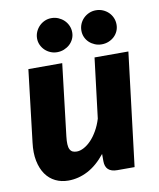

<svg xmlns="http://www.w3.org/2000/svg" viewBox="-83 -792 717 866"><g transform="rotate(-10 275.5 -359.5)"><path d="M24.5 0ZM224.5 -518.5 185.5 -189.5Q183 -168.5 183.8 -154Q184.5 -139.5 189 -130.8Q193.5 -122 201.2 -118.2Q209 -114.5 220.5 -114.5Q236 -114.5 253.2 -123.8Q270.5 -133 286.5 -149.8Q302.5 -166.5 316.2 -190.5Q330 -214.5 339 -244L372.5 -518.5H527.5L464.5 0H385.5Q330.5 0 330.5 -51V-84Q293 -37 250 -14.5Q207 8 160.5 8Q128 8 101.5 -5Q75 -18 57.2 -43.2Q39.5 -68.5 32 -105.2Q24.5 -142 30.5 -189.5L69.5 -518.5ZM293 -647.5Q293 -631.5 286.5 -617.5Q280 -603.5 268.8 -593.2Q257.5 -583 242.8 -577Q228 -571 211 -571Q195 -571 180.8 -577Q166.5 -583 155.8 -593.2Q145 -603.5 138.5 -617.5Q132 -631.5 132 -647.5Q132 -664 138.5 -678.5Q145 -693 155.8 -703.8Q166.5 -714.5 180.8 -720.8Q195 -727 211 -727Q228 -727 242.8 -720.8Q257.5 -714.5 268.8 -703.8Q280 -693 286.5 -678.5Q293 -664 293 -647.5ZM496 -647.5Q496 -631.5 489.8 -617.5Q483.5 -603.5 472.5 -593.2Q461.5 -583 446.8 -577Q432 -571 415 -571Q398.5 -571 384 -577Q369.5 -583 358.5 -593.2Q347.5 -603.5 341.2 -617.5Q335 -631.5 335 -647.5Q335 -664 341.2 -678.5Q347.5 -693 358.5 -703.8Q369.5 -714.5 384 -720.8Q398.5 -727 415 -727Q432 -727 446.8 -720.8Q461.5 -714.5 472.5 -703.8Q483.5 -693 489.8 -678.5Q496 -664 496 -647.5Z"/></g></svg>

Font: Lato Black
Style: Italic
Weight: 900
Italic angle: -7°
Designer: Lukasz Dziedzic
Foundry: tyPoland Lukasz Dziedzic
Version: Version 2.007; 2014-02-27